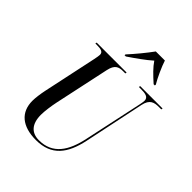

<svg xmlns="http://www.w3.org/2000/svg" viewBox="-260 -1088 1242 1242"><g transform="rotate(45 361.5 -467.0)"><path d="M306 -792 305 -784H317C370 -820 426 -859 466 -895C490 -859 526 -824 571 -784H582L583 -792C561 -828 527 -902 514 -944H431C398 -898 345 -834 306 -792ZM288 10C430 10 493 -77 523 -218L610 -633C623 -697 658 -704 700 -704H721L723 -714H518L516 -704H534C576 -704 605 -699 605 -667C605 -660 603 -646 600 -632L513 -226C485 -94 428 -3 302 -3C235 -3 195 -44 195 -129C195 -163 203 -218 211 -256L292 -634C305 -695 333 -704 372 -704H392L394 -714H120L118 -704H135C170 -704 191 -698 191 -673C191 -664 188 -649 184 -628L105 -257C98 -224 92 -180 92 -154C92 -50 161 10 288 10Z"/></g></svg>

Font: Noto Serif Display Condensed Medium
Style: Italic
Weight: 500
Width: 3
Italic angle: -12°
Designer: Monotype Design Team
Foundry: Monotype Imaging Inc.
Version: Version 2.009